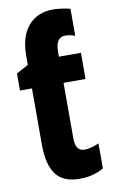

<svg xmlns="http://www.w3.org/2000/svg" viewBox="-88 -811 510 868"><g transform="rotate(-10 167.0 -377.5)"><path d="M221 -765Q238 -765 262 -761.5Q286 -758 298 -754V-630Q275 -639 254 -639Q209 -639 209 -574V-550H310V-430H209V-175Q209 -116 251 -116Q279 -116 317 -133V-18Q292 -4 265 3Q238 10 206 10Q131 10 97.5 -35Q64 -80 64 -172V-430H9V-508L64 -538V-581Q64 -667 105 -716Q146 -765 221 -765Z"/></g></svg>

Font: Noto Sans ExtraCondensed ExtraBold
Style: Regular
Weight: 800
Width: 2
Designer: Monotype Design Team
Foundry: Monotype Imaging Inc.
Version: Version 2.013; ttfautohint (v1.8.4.7-5d5b)